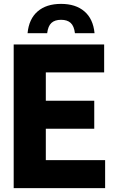

<svg xmlns="http://www.w3.org/2000/svg" viewBox="-20 -969 588 989"><path d="M50.5 0V-740H516.5V-596H216V-450H465.5V-306H216V-144H521.5V0ZM122 -798Q129 -871.5 173.8 -910.2Q218.5 -949 294.5 -949Q370 -949 415 -910.2Q460 -871.5 467 -798H366Q361.5 -835 344 -851Q326.5 -867 294.5 -867Q262.5 -867 245 -851Q227.5 -835 223 -798Z"/></svg>

Font: Encode Sans Condensed ExtraBold
Style: Regular
Weight: 800
Width: 3
Designer: Multiple Designers
Foundry: Impallari Type
Version: Version 3.000; ttfautohint (v1.8.3) -l 8 -r 50 -G 200 -x 14 